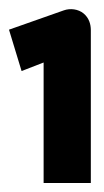

<svg xmlns="http://www.w3.org/2000/svg" viewBox="-20 -863 232 427"><path d="M0 -797 28 -705 77 -724V-456H182V-796C182 -809 178 -823 166 -833C154 -843 136 -845 122 -840Z"/></svg>

Font: Charger Pro
Style: UltraNar
Weight: 900
Designer: Jasper
Foundry: Cannot Into Space Fonts
Version: Version 1.09